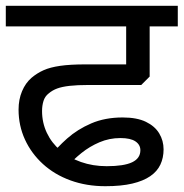

<svg xmlns="http://www.w3.org/2000/svg" viewBox="-27 -642 633 662"><path d="M336 0Q271 0 216 -20Q161 -40 121 -76.5Q81 -113 59 -161Q37 -209 37 -264Q37 -299 49 -327.5Q61 -356 82 -374Q101 -390 123.5 -400Q146 -410 180.5 -415Q215 -420 268 -420H408V-551H-7V-622H586V-551H489V-378L460 -349H279Q239 -349 213 -346Q187 -343 170.5 -337Q154 -331 141 -320Q128 -310 123 -294Q118 -278 118 -259Q118 -219 134.5 -184Q151 -149 181 -123.5Q211 -98 252 -83.5Q293 -69 341 -69Q400 -69 428.5 -82.5Q457 -96 457 -124Q457 -143 440 -154.5Q423 -166 388 -166Q350 -166 316 -151.5Q282 -137 254 -114.5Q226 -92 204 -67L144 -100Q169 -133 204.5 -164.5Q240 -196 287.5 -216.5Q335 -237 396 -237Q445 -237 476 -222Q507 -207 522 -182Q537 -157 537 -127Q537 -98 526 -74.5Q515 -51 491 -34.5Q467 -18 429 -9Q391 0 336 0Z"/></svg>

Font: gurmukhi25
Style: Book
Weight: 400
Designer: Jelle Bosma - Monotype Design Team
Foundry: Monotype Imaging Inc.
Version: Version 2.003